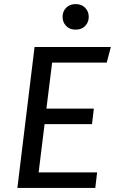

<svg xmlns="http://www.w3.org/2000/svg" viewBox="-20 -919 570 939"><path d="M235 -613 207 -388H439L430 -312H198L169 -76H455L446 0H65L149 -689H522L502 -613ZM414 -837Q414 -810 396.5 -792Q379 -774 350 -774Q321 -774 303.5 -792Q286 -810 286 -837Q286 -863 303.5 -881Q321 -899 350 -899Q379 -899 396.5 -881Q414 -863 414 -837Z"/></svg>

Font: Yekcdsyqcyvpieeyorgstswgcgt
Style: Regular
Weight: 400
Italic angle: -8°
Designer: Carrois Corporate & Edenspiekermann
Foundry: Carrois Corporate GbR & Edenspiekermann AG
Version: Version 2.001